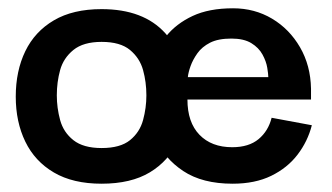

<svg xmlns="http://www.w3.org/2000/svg" viewBox="-20 -433 801 463"><path d="M225 10Q156 10 110 -17Q64 -44 41 -91.5Q18 -139 18 -200Q18 -262 41 -309.5Q64 -357 110 -384Q156 -411 225 -411Q326 -411 378.5 -353Q431 -295 431 -200Q431 -141 409 -93Q387 -45 341.5 -17.5Q296 10 225 10ZM225 -76Q270 -76 293.5 -95Q317 -114 325 -143.5Q333 -173 333 -203Q333 -235 325 -264Q317 -293 293.5 -312.5Q270 -332 225 -332Q181 -332 157 -312.5Q133 -293 125 -264Q117 -235 117 -203Q117 -173 125 -143.5Q133 -114 157 -95Q181 -76 225 -76ZM541 10Q468 10 422 -20.5Q376 -51 355 -99Q334 -147 334 -199Q334 -239 345 -277Q356 -315 380.5 -345.5Q405 -376 444.5 -394.5Q484 -413 542 -413Q594 -413 636 -388Q678 -363 703.5 -319Q729 -275 730 -219Q730 -217 730 -207.5Q730 -198 730 -193H432Q432 -138 461 -108Q490 -78 540 -78Q580 -78 603.5 -97.5Q627 -117 635 -149L732 -131Q722 -92 697.5 -60Q673 -28 634 -9Q595 10 541 10ZM433 -247H627Q627 -254 624.5 -269.5Q622 -285 613 -301.5Q604 -318 586 -329Q568 -340 538 -340Q506 -340 486.5 -330Q467 -320 456 -304.5Q445 -289 439.5 -273.5Q434 -258 433 -247Z"/></svg>

Font: Darker Grotesque
Style: Bold
Weight: 700
Designer: Gabriel Lam
Foundry: TypeRant
Version: Version 1.000;gftools[0.9.28]